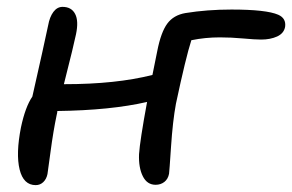

<svg xmlns="http://www.w3.org/2000/svg" viewBox="-20 -498 850 559"><path d="M84 41Q48.3 41 37.1 -4.6Q25.9 -50.3 41 -127Q53.7 -187 74.2 -216.8Q107.9 -365.7 120.1 -423.8Q124.5 -448.7 135.5 -463.4Q146.5 -478 162.1 -478Q188 -478 198.7 -457.5Q209.5 -437 201.2 -397.9Q195.8 -370.6 166 -252.9H168Q317.9 -252.9 423.8 -279.8Q437 -343.8 438 -350.1Q448.7 -404.3 467 -429.2Q485.4 -454.1 520 -460Q583 -470.2 653.8 -470.2Q755.4 -470.2 790 -455.1Q813.5 -444.8 810.1 -419.9Q806.6 -400.9 786.9 -391.8Q767.1 -382.8 740.2 -382.8Q722.7 -382.8 687.7 -386Q652.8 -389.2 620.1 -389.2Q577.6 -389.2 537.1 -380.9Q521 -331.1 492.2 -195.8Q482.9 -145.5 478 -71.5Q473.1 2.4 472.2 7.8Q469.2 23.4 458.5 31.7Q447.8 40 433.1 40Q408.2 40 395.8 15.1Q383.3 -9.8 384.8 -48.8Q387.2 -87.4 408.2 -201.2Q302.2 -176.8 147 -174.8Q147 -170.9 145 -163.1Q135.3 -117.2 127.2 -56.6Q119.1 3.9 118.2 8.8Q115.2 23.4 106 32.2Q96.7 41 84 41Z"/></svg>

Font: Shantell Sans Bouncy
Style: Italic
Weight: 400
Italic angle: -11.31°
Designer: Stephen Nixon, Anya Danilova, Shantell Martin
Foundry: Arrow Type
Version: Version 1.006;[9816181b4]